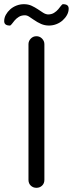

<svg xmlns="http://www.w3.org/2000/svg" viewBox="-40 -898 348 917"><path d="M96 -687Q96 -702 107 -713.5Q118 -725 134 -725Q150 -725 161 -713.5Q172 -702 172 -687V-39Q172 -22 161 -11.5Q150 -1 134 -1Q118 -1 107 -11.5Q96 -22 96 -39ZM189 -829Q206 -829 218 -836.5Q230 -844 238 -853.5Q246 -863 251.5 -870.5Q257 -878 261 -878Q288 -878 288 -857Q288 -841 280 -826.5Q272 -812 259 -800.5Q246 -789 229 -782.5Q212 -776 194 -776Q174 -776 156.5 -783.5Q139 -791 119 -805Q109 -812 99 -818.5Q89 -825 79 -825Q62 -825 50 -817.5Q38 -810 30 -800.5Q22 -791 16.5 -783.5Q11 -776 7 -776Q-20 -776 -20 -797Q-20 -813 -12 -827.5Q-4 -842 9 -853.5Q22 -865 39 -871.5Q56 -878 74 -878Q95 -878 111 -870.5Q127 -863 140.5 -854Q154 -845 165.5 -837.5Q177 -830 189 -829Z"/></svg>

Font: VDS Compensated
Style: Light
Weight: 300
Designer: artmaker
Foundry: artmaker
Version: Version 1.000 2012 initial release